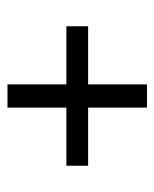

<svg xmlns="http://www.w3.org/2000/svg" viewBox="30 -519 412 512"><g transform="rotate(90 236.0 -263.0)"><path d="M205 -234H50V-292H205V-449H267V-292H422V-234H267V-77H205Z"/></g></svg>

Font: Leckerli One
Style: Regular
Weight: 400
Version: Version 1.001